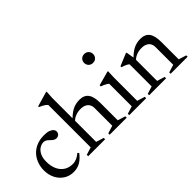

<svg xmlns="http://www.w3.org/2000/svg" viewBox="-24 -1257 1814 1814"><g transform="rotate(-45 883.0 -350.0)"><path d="M273 -436Q314 -436 338.2 -426.8Q362.5 -417.5 373.2 -404Q384 -390.5 384 -377.5Q384 -363.5 378.2 -353Q372.5 -342.5 362 -336.8Q351.5 -331 338 -331Q323.5 -331 312 -337.2Q300.5 -343.5 290.8 -352.8Q281 -362 271.2 -371.2Q261.5 -380.5 250 -386.8Q238.5 -393 224 -393Q196.5 -393 170.8 -376.8Q145 -360.5 128.2 -327Q111.5 -293.5 111.5 -242.5Q111.5 -183.5 131.5 -140.2Q151.5 -97 188 -73.5Q224.5 -50 274 -50Q301.5 -50 327.8 -61.5Q354 -73 378.5 -94.5L390.5 -81Q366.5 -50 341.5 -29.8Q316.5 -9.5 288.5 0.2Q260.5 10 228 10Q172 10 129 -17.8Q86 -45.5 61.8 -93.2Q37.5 -141 37.5 -201Q37.5 -248.5 53 -291Q68.5 -333.5 98.2 -366Q128 -398.5 172 -417.2Q216 -436 273 -436Z M715.5 -18.5 793 -42.5V-279Q793 -306 781.5 -325.8Q770 -345.5 747.5 -356.2Q725 -367 692.5 -367Q653 -367 619.2 -352.2Q585.5 -337.5 572.5 -317L553 -333Q579.5 -361.5 603.2 -381.2Q627 -401 649.8 -413Q672.5 -425 696.5 -430.5Q720.5 -436 747 -436Q807.5 -436 836.8 -397.2Q866 -358.5 866 -274.5V-42.5L943 -18.5V0H715.5ZM655 0H428.5V-18.5L504.5 -42.5V-609Q498 -617 487.5 -625Q477 -633 462 -641.2Q447 -649.5 427.5 -657.5V-667.5L572.5 -709.5H582.5L577.5 -629.5V-42.5L655 -18.5Z M1084.5 -590.5Q1058 -590.5 1041.2 -607.8Q1024.5 -625 1024.5 -650Q1024.5 -675 1041.2 -692.2Q1058 -709.5 1084.5 -709.5Q1111 -709.5 1127.8 -692.2Q1144.5 -675 1144.5 -650Q1144.5 -625 1127.8 -607.8Q1111 -590.5 1084.5 -590.5ZM1129 -436 1126 -355V-42.5L1203.5 -18.5V0H977V-18.5L1053 -42.5V-343Q1047.5 -349 1035.8 -356.2Q1024 -363.5 1009.2 -370.5Q994.5 -377.5 979 -382V-397.5L1120 -436Z M1392 -344.5V-42.5L1469.5 -18.5V0H1243V-18.5L1319 -42.5V-337Q1311 -345.5 1295 -353.5Q1279 -361.5 1245 -372.5V-385L1366.5 -436H1377ZM1530 -18.5 1607.5 -42.5V-279Q1607.5 -306 1596 -325.8Q1584.5 -345.5 1562 -356.2Q1539.5 -367 1507 -367Q1467.5 -367 1433.8 -352.2Q1400 -337.5 1387 -317L1367.5 -333Q1394 -361.5 1417.8 -381.2Q1441.5 -401 1464.2 -413Q1487 -425 1511 -430.5Q1535 -436 1561.5 -436Q1622 -436 1651.2 -397.2Q1680.5 -358.5 1680.5 -274.5V-42.5L1757.5 -18.5V0H1530Z"/></g></svg>

Font: Newsreader 16pt
Style: Regular
Weight: 400
Designer: Hugues Gentile
Foundry: Production Type
Version: Version 1.003